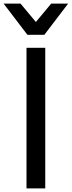

<svg xmlns="http://www.w3.org/2000/svg" viewBox="-75 -1045 398 1065"><path d="M303 -852ZM171 -852H77L-55 -1025H39L124 -923L209 -1025H303ZM176 0H72V-780H176Z"/></svg>

Font: Tanohe Sans Medium
Style: Regular
Weight: 500
Designer: Village Type and Design LLC
Foundry: Cooper Hewitt Smithsonian Design Museum
Version: Version 1.00;September 29, 2021;FontCreator 13.0.0.2655 64-b